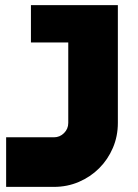

<svg xmlns="http://www.w3.org/2000/svg" viewBox="-20 -720 538 751"><path d="M441 -700V-239Q441 -187 421.5 -141.5Q402 -96 368 -62Q334 -28 288.5 -8.5Q243 11 191 11H4V-183H191Q214 -183 230.5 -199.5Q247 -216 247 -239V-554H101V-700Z"/></svg>

Font: Afrihost Sans Black
Style: Regular
Weight: 900
Foundry: https://www.afrihost.com
Version: Version 1.000